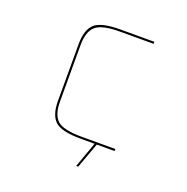

<svg xmlns="http://www.w3.org/2000/svg" viewBox="-121 -743 869 892"><g transform="rotate(20 314.0 -297.0)"><path d="M493 -90H405L359 36H349L394 -90H326Q229 -90 197.5 -120Q166 -150 166 -219V-499Q166 -570 198 -600Q230 -630 326 -630H493V-620H326Q238 -620 207 -592.5Q176 -565 176 -499V-219Q176 -154 206 -127Q236 -100 326 -100H493Z"/></g></svg>

Font: Bungee Hairline
Style: Regular
Weight: 400
Designer: David Jonathan Ross
Foundry: David Jonathan Ross
Version: Version 1.001;PS 1.0;hotconv 1.0.72;makeotf.lib2.5.5900